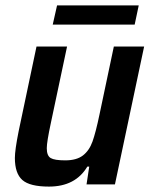

<svg xmlns="http://www.w3.org/2000/svg" viewBox="-20 -682 562 710"><path d="M35 -98Q35 -127 49 -197L115 -510H228L168 -227Q153 -157 153 -134Q153 -106 167.5 -97.5Q182 -89 221 -89Q263 -89 286.5 -107Q310 -125 322 -158.5Q334 -192 348 -259L401 -510H513L405 0H300L310 -66H303Q259 8 161 8Q90 8 62.5 -16.5Q35 -41 35 -98ZM175 -591 191 -662H493L478 -591Z"/></svg>

Font: Saira Semi Condensed Medium
Style: Italic
Weight: 500
Width: 4
Italic angle: -12°
Designer: Hector Gatti with collaboration of the Omnibus-Type team
Foundry: Omnibus-Type
Version: Version 1.001; ttfautohint (v1.8)